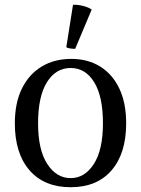

<svg xmlns="http://www.w3.org/2000/svg" viewBox="-20 -769 590 802"><path d="M275 13Q165 13 103.5 -57.5Q42 -128 42 -254Q42 -339 71.5 -399Q101 -459 154 -491Q207 -523 278 -523Q347 -523 398.5 -491Q450 -459 478.5 -399Q507 -339 507 -254Q507 -128 446 -57.5Q385 13 275 13ZM275 -25Q334 -25 372 -84Q410 -143 410 -254Q410 -366 373.5 -425.5Q337 -485 275 -485Q213 -485 176 -425.5Q139 -366 139 -254Q139 -143 177.5 -84Q216 -25 275 -25ZM294 -565Q285 -565 273.5 -566.5Q262 -568 257 -572L285 -749Q305 -750 328 -744Q351 -738 363 -729Z"/></svg>

Font: Arima Thin Medium
Style: Regular
Weight: 500
Version: Version 1.100